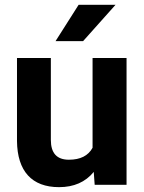

<svg xmlns="http://www.w3.org/2000/svg" viewBox="-20 -770 600 800"><path d="M211.4 -598.6H326.2L461.4 -750H307.6ZM374.5 0H507.3V-528.3H365.7V-154.3C347.7 -121.1 314.9 -104.5 267.1 -104.5C216.8 -104.5 191.9 -131.8 191.9 -187V-528.3H50.8V-182.1C52.2 -56.6 112.8 9.8 226.1 9.8C287.6 9.8 335.9 -11.2 370.6 -53.7Z"/></svg>

Font: Roboto
Style: Bold
Weight: 700
Designer: Google
Version: Version 2.137; 2017